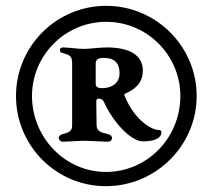

<svg xmlns="http://www.w3.org/2000/svg" viewBox="-20 -657 726 660"><path d="M344 -17C515 -17 656 -156 656 -327C656 -498 516 -637 345 -637C174 -637 35 -498 35 -327C35 -156 173 -17 344 -17ZM344 -66C203 -66 90 -185 90 -327C90 -467 204 -582 345 -582C486 -582 600 -467 600 -327C600 -184 487 -66 344 -66ZM472 -171C514 -171 535 -184 535 -202C535 -208 531 -210 527 -210C499 -210 442 -246 409 -326C407 -329 406 -333 410 -335C440 -348 471 -369 471 -414C471 -468 425 -494 346 -494C307 -493 294 -489 268 -489C243 -489 228 -493 197 -494C190 -494 186 -490 186 -486C186 -478 189 -475 198 -474C221 -468 228 -463 228 -438V-228C228 -207 220 -202 195 -196C188 -194 182 -190 182 -182C182 -176 190 -170 194 -170C218 -170 247 -173 269 -173C291 -173 329 -170 353 -170C359 -170 365 -175 365 -182C365 -191 358 -194 351 -196C324 -202 312 -207 312 -228L311 -309C311 -315 314 -318 319 -318C328 -318 334 -314 337 -307C368 -238 429 -171 472 -171ZM330 -354C317 -354 309 -358 309 -369V-438C309 -451 315 -458 337 -458C372 -458 391 -442 391 -404C391 -376 370 -354 330 -354Z"/></svg>

Font: EB Garamond
Style: Bold
Weight: 700
Designer: Georg Duffner and Octavio Pardo
Foundry: Georg Duffner
Version: Version 1.000;PS 001.000;hotconv 1.0.88;makeotf.lib2.5.64775